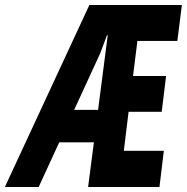

<svg xmlns="http://www.w3.org/2000/svg" viewBox="-78 -747 747 767"><path d="M-58.5 0 279 -727H368L409.5 -713.5L351 -605.5H349L322.5 -534.5L76.5 0ZM274 0 368 -727H648.5L630.5 -583.5H440.5L475.5 -620.5L449.5 -412L423 -443.5H585.5L568 -300.5H400.5L439.5 -331.5L412 -107L386 -144.5H576.5L559 0ZM58 -178.5 129 -308H320L304 -178.5Z"/></svg>

Font: Spline Sans Mono
Style: Bold Italic
Weight: 700
Italic angle: -4°
Monospace: yes
Version: Version 1.004